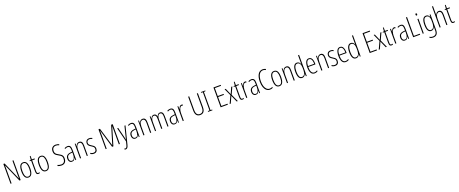

<svg xmlns="http://www.w3.org/2000/svg" viewBox="289 -3510 15528 6501"><g transform="rotate(-20 8052.5 -259.0)"><path d="M441 0H397L114 -647H112Q113 -623 113.5 -594Q114 -565 114 -526V0H77V-714H122L404 -72H406Q406 -108 405 -143.5Q404 -179 404 -202V-714H441Z M883 -265Q883 10 724 10Q562 10 562 -267Q562 -400 601.5 -469.5Q641 -539 723 -539Q808 -539 845.5 -466.5Q883 -394 883 -265ZM600 -267Q600 -148 630 -86Q660 -24 724 -24Q787 -24 816.5 -83Q846 -142 846 -266Q846 -378 818.5 -441.5Q791 -505 723 -505Q658 -505 629 -443.5Q600 -382 600 -267Z M1086 -24Q1099 -24 1111 -27Q1123 -30 1132 -35V-1Q1121 4 1108.5 7Q1096 10 1080 10Q1033 10 1016 -22Q999 -54 999 -116V-496H949V-519L998 -529L1008 -656H1036V-529H1134V-496H1036V-115Q1036 -69 1046 -46.5Q1056 -24 1086 -24Z M1514 -265Q1514 10 1355 10Q1193 10 1193 -267Q1193 -400 1232.5 -469.5Q1272 -539 1354 -539Q1439 -539 1476.5 -466.5Q1514 -394 1514 -265ZM1231 -267Q1231 -148 1261 -86Q1291 -24 1355 -24Q1418 -24 1447.5 -83Q1477 -142 1477 -266Q1477 -378 1449.5 -441.5Q1422 -505 1354 -505Q1289 -505 1260 -443.5Q1231 -382 1231 -267Z M2093 -187Q2093 -93 2046.5 -41.5Q2000 10 1916 10Q1885 10 1848.5 3.5Q1812 -3 1782 -16V-57Q1810 -43 1846.5 -35Q1883 -27 1915 -27Q1985 -27 2019.5 -70.5Q2054 -114 2054 -186Q2054 -230 2040.5 -258Q2027 -286 1999.5 -306Q1972 -326 1928 -350Q1889 -371 1857 -393.5Q1825 -416 1806 -451Q1787 -486 1787 -543Q1787 -631 1835.5 -677.5Q1884 -724 1961 -724Q1997 -724 2030 -715Q2063 -706 2085 -695L2070 -661Q2041 -677 2012 -682.5Q1983 -688 1962 -688Q1896 -688 1861 -649Q1826 -610 1826 -544Q1826 -498 1842 -468.5Q1858 -439 1886 -419Q1914 -399 1950 -380Q1995 -356 2027 -332.5Q2059 -309 2076 -275.5Q2093 -242 2093 -187Z M2319 -539Q2385 -539 2414 -497Q2443 -455 2443 -359V0H2414L2411 -89H2409Q2397 -51 2371 -20.5Q2345 10 2291 10Q2249 10 2223 -10.5Q2197 -31 2184.5 -63.5Q2172 -96 2172 -133Q2172 -212 2217 -253Q2262 -294 2345 -302L2406 -308V-356Q2406 -440 2385 -473Q2364 -506 2317 -506Q2298 -506 2273.5 -499Q2249 -492 2221 -476L2207 -506Q2261 -539 2319 -539ZM2347 -272Q2210 -258 2210 -134Q2210 -79 2233 -50Q2256 -21 2297 -21Q2356 -21 2381.5 -75.5Q2407 -130 2407 -218V-278Z M2744 -539Q2800 -539 2830.5 -499Q2861 -459 2861 -373V0H2824V-362Q2824 -438 2801.5 -471.5Q2779 -505 2740 -505Q2688 -505 2653 -455.5Q2618 -406 2618 -305V0H2581V-529H2610L2613 -425H2615Q2623 -454 2639 -480Q2655 -506 2680.5 -522.5Q2706 -539 2744 -539Z M3213 -127Q3213 -64 3179 -27Q3145 10 3078 10Q3041 10 3012 0.5Q2983 -9 2964 -21V-63Q2986 -46 3015.5 -36Q3045 -26 3077 -26Q3126 -26 3150.5 -53Q3175 -80 3175 -128Q3175 -160 3164.5 -181Q3154 -202 3133.5 -217.5Q3113 -233 3084 -252Q3050 -272 3023.5 -293Q2997 -314 2982 -341Q2967 -368 2967 -408Q2967 -463 3001.5 -501Q3036 -539 3106 -539Q3166 -539 3210 -510L3194 -479Q3157 -505 3105 -505Q3059 -505 3031 -479.5Q3003 -454 3003 -407Q3003 -366 3026.5 -340.5Q3050 -315 3098 -285Q3131 -265 3157 -245Q3183 -225 3198 -197.5Q3213 -170 3213 -127Z M3736 0 3541 -654H3538Q3540 -607 3540.5 -585.5Q3541 -564 3541 -554V0H3504V-714H3558L3758 -52H3761L3960 -714H4017V0H3979V-551Q3979 -561 3979.5 -584Q3980 -607 3980 -653H3978L3782 0Z M4111 -529H4149L4240 -159Q4247 -130 4250.5 -114Q4254 -98 4255.5 -88.5Q4257 -79 4258 -70H4261Q4266 -99 4271 -119.5Q4276 -140 4281 -160L4373 -529H4410L4247 116Q4230 185 4203.5 213.5Q4177 242 4141 242Q4131 242 4122 239.5Q4113 237 4103 234V197Q4121 206 4139 206Q4160 206 4178 186.5Q4196 167 4211 110L4241 -11Z M4603 -539Q4669 -539 4698 -497Q4727 -455 4727 -359V0H4698L4695 -89H4693Q4681 -51 4655 -20.5Q4629 10 4575 10Q4533 10 4507 -10.5Q4481 -31 4468.5 -63.5Q4456 -96 4456 -133Q4456 -212 4501 -253Q4546 -294 4629 -302L4690 -308V-356Q4690 -440 4669 -473Q4648 -506 4601 -506Q4582 -506 4557.5 -499Q4533 -492 4505 -476L4491 -506Q4545 -539 4603 -539ZM4631 -272Q4494 -258 4494 -134Q4494 -79 4517 -50Q4540 -21 4581 -21Q4640 -21 4665.5 -75.5Q4691 -130 4691 -218V-278Z M5028 -539Q5084 -539 5114.5 -499Q5145 -459 5145 -373V0H5108V-362Q5108 -438 5085.5 -471.5Q5063 -505 5024 -505Q4972 -505 4937 -455.5Q4902 -406 4902 -305V0H4865V-529H4894L4897 -425H4899Q4907 -454 4923 -480Q4939 -506 4964.5 -522.5Q4990 -539 5028 -539Z M5655 -539Q5709 -539 5738.5 -498.5Q5768 -458 5768 -371V0H5731V-367Q5731 -442 5708 -473.5Q5685 -505 5650 -505Q5601 -505 5573 -458Q5545 -411 5545 -332V0H5508V-354Q5508 -442 5485 -473.5Q5462 -505 5427 -505Q5389 -505 5365.5 -479Q5342 -453 5331 -412Q5320 -371 5320 -326V0H5283V-529H5311L5315 -435H5318Q5326 -459 5339 -483Q5352 -507 5374.5 -523Q5397 -539 5432 -539Q5482 -539 5505.5 -508.5Q5529 -478 5535 -437H5538Q5554 -482 5580.5 -510.5Q5607 -539 5655 -539Z M6020 -539Q6086 -539 6115 -497Q6144 -455 6144 -359V0H6115L6112 -89H6110Q6098 -51 6072 -20.5Q6046 10 5992 10Q5950 10 5924 -10.5Q5898 -31 5885.5 -63.5Q5873 -96 5873 -133Q5873 -212 5918 -253Q5963 -294 6046 -302L6107 -308V-356Q6107 -440 6086 -473Q6065 -506 6018 -506Q5999 -506 5974.5 -499Q5950 -492 5922 -476L5908 -506Q5962 -539 6020 -539ZM6048 -272Q5911 -258 5911 -134Q5911 -79 5934 -50Q5957 -21 5998 -21Q6057 -21 6082.5 -75.5Q6108 -130 6108 -218V-278Z M6428 -537Q6438 -537 6450.5 -535Q6463 -533 6474 -527L6465 -491Q6458 -494 6448 -497Q6438 -500 6427 -500Q6401 -500 6381 -480Q6361 -460 6347 -427.5Q6333 -395 6326 -355.5Q6319 -316 6319 -278V0H6282V-529H6311L6317 -416H6319Q6328 -444 6341.5 -472Q6355 -500 6376 -518.5Q6397 -537 6428 -537Z M7086 -218Q7086 -132 7063.5 -82Q7041 -32 7001.5 -11Q6962 10 6911 10Q6826 10 6780.5 -45Q6735 -100 6735 -218V-714H6773V-221Q6773 -115 6809.5 -70.5Q6846 -26 6911 -26Q6952 -26 6983 -44Q7014 -62 7031 -104.5Q7048 -147 7048 -221V-714H7086Z M7352 0H7194V-25L7255 -31V-682L7194 -689V-714H7352V-689L7292 -682V-31L7352 -25Z M7908 0H7647V-714H7908V-679H7685V-392H7895V-357H7685V-35H7908Z M8098 -273 7981 -529H8022L8120 -304L8220 -529H8261L8142 -271L8265 0H8224L8119 -239L8012 0H7971Z M8438 -24Q8451 -24 8463 -27Q8475 -30 8484 -35V-1Q8473 4 8460.5 7Q8448 10 8432 10Q8385 10 8368 -22Q8351 -54 8351 -116V-496H8301V-519L8350 -529L8360 -656H8388V-529H8486V-496H8388V-115Q8388 -69 8398 -46.5Q8408 -24 8438 -24Z M8716 -537Q8726 -537 8738.5 -535Q8751 -533 8762 -527L8753 -491Q8746 -494 8736 -497Q8726 -500 8715 -500Q8689 -500 8669 -480Q8649 -460 8635 -427.5Q8621 -395 8614 -355.5Q8607 -316 8607 -278V0H8570V-529H8599L8605 -416H8607Q8616 -444 8629.5 -472Q8643 -500 8664 -518.5Q8685 -537 8716 -537Z M8943 -539Q9009 -539 9038 -497Q9067 -455 9067 -359V0H9038L9035 -89H9033Q9021 -51 8995 -20.5Q8969 10 8915 10Q8873 10 8847 -10.5Q8821 -31 8808.5 -63.5Q8796 -96 8796 -133Q8796 -212 8841 -253Q8886 -294 8969 -302L9030 -308V-356Q9030 -440 9009 -473Q8988 -506 8941 -506Q8922 -506 8897.5 -499Q8873 -492 8845 -476L8831 -506Q8885 -539 8943 -539ZM8971 -272Q8834 -258 8834 -134Q8834 -79 8857 -50Q8880 -21 8921 -21Q8980 -21 9005.5 -75.5Q9031 -130 9031 -218V-278Z M9421 -689Q9369 -689 9331.5 -661Q9294 -633 9271.5 -586Q9249 -539 9238 -479.5Q9227 -420 9227 -357Q9227 -258 9251.5 -183Q9276 -108 9320.5 -66.5Q9365 -25 9426 -25Q9459 -25 9485 -34.5Q9511 -44 9528 -53V-16Q9508 -4 9480.5 3Q9453 10 9424 10Q9352 10 9299 -34.5Q9246 -79 9217 -161.5Q9188 -244 9188 -358Q9188 -430 9201 -496Q9214 -562 9242 -613.5Q9270 -665 9314 -694.5Q9358 -724 9421 -724Q9480 -724 9532 -695L9516 -662Q9492 -677 9467.5 -683Q9443 -689 9421 -689Z M9922 -265Q9922 10 9763 10Q9601 10 9601 -267Q9601 -400 9640.5 -469.5Q9680 -539 9762 -539Q9847 -539 9884.5 -466.5Q9922 -394 9922 -265ZM9639 -267Q9639 -148 9669 -86Q9699 -24 9763 -24Q9826 -24 9855.5 -83Q9885 -142 9885 -266Q9885 -378 9857.5 -441.5Q9830 -505 9762 -505Q9697 -505 9668 -443.5Q9639 -382 9639 -267Z M10201 -539Q10257 -539 10287.5 -499Q10318 -459 10318 -373V0H10281V-362Q10281 -438 10258.5 -471.5Q10236 -505 10197 -505Q10145 -505 10110 -455.5Q10075 -406 10075 -305V0H10038V-529H10067L10070 -425H10072Q10080 -454 10096 -480Q10112 -506 10137.5 -522.5Q10163 -539 10201 -539Z M10582 10Q10507 10 10469 -58.5Q10431 -127 10431 -258Q10431 -396 10471 -467.5Q10511 -539 10584 -539Q10637 -539 10669 -507Q10701 -475 10712 -437H10714Q10713 -456 10712.5 -473Q10712 -490 10712 -506V-760H10749V0H10720L10714 -98H10712Q10704 -72 10688 -47Q10672 -22 10645.5 -6Q10619 10 10582 10ZM10587 -24Q10647 -24 10679.5 -78.5Q10712 -133 10712 -226V-307Q10712 -398 10680 -451Q10648 -504 10589 -504Q10530 -504 10500 -441.5Q10470 -379 10470 -258Q10470 -147 10497.5 -85.5Q10525 -24 10587 -24Z M11017 -539Q11070 -539 11101.5 -505.5Q11133 -472 11147 -418Q11161 -364 11161 -303V-269H10901Q10901 -149 10935 -86.5Q10969 -24 11038 -24Q11091 -24 11144 -61V-22Q11122 -8 11094.5 1Q11067 10 11036 10Q10946 10 10905 -64.5Q10864 -139 10864 -264Q10864 -391 10901.5 -465Q10939 -539 11017 -539ZM11017 -506Q10967 -506 10937 -455.5Q10907 -405 10902 -301H11126Q11127 -357 11116 -403.5Q11105 -450 11080.5 -478Q11056 -506 11017 -506Z M11439 -539Q11495 -539 11525.5 -499Q11556 -459 11556 -373V0H11519V-362Q11519 -438 11496.5 -471.5Q11474 -505 11435 -505Q11383 -505 11348 -455.5Q11313 -406 11313 -305V0H11276V-529H11305L11308 -425H11310Q11318 -454 11334 -480Q11350 -506 11375.5 -522.5Q11401 -539 11439 -539Z M11908 -127Q11908 -64 11874 -27Q11840 10 11773 10Q11736 10 11707 0.5Q11678 -9 11659 -21V-63Q11681 -46 11710.5 -36Q11740 -26 11772 -26Q11821 -26 11845.5 -53Q11870 -80 11870 -128Q11870 -160 11859.5 -181Q11849 -202 11828.5 -217.5Q11808 -233 11779 -252Q11745 -272 11718.5 -293Q11692 -314 11677 -341Q11662 -368 11662 -408Q11662 -463 11696.5 -501Q11731 -539 11801 -539Q11861 -539 11905 -510L11889 -479Q11852 -505 11800 -505Q11754 -505 11726 -479.5Q11698 -454 11698 -407Q11698 -366 11721.5 -340.5Q11745 -315 11793 -285Q11826 -265 11852 -245Q11878 -225 11893 -197.5Q11908 -170 11908 -127Z M12140 -539Q12193 -539 12224.5 -505.5Q12256 -472 12270 -418Q12284 -364 12284 -303V-269H12024Q12024 -149 12058 -86.5Q12092 -24 12161 -24Q12214 -24 12267 -61V-22Q12245 -8 12217.5 1Q12190 10 12159 10Q12069 10 12028 -64.5Q11987 -139 11987 -264Q11987 -391 12024.5 -465Q12062 -539 12140 -539ZM12140 -506Q12090 -506 12060 -455.5Q12030 -405 12025 -301H12249Q12250 -357 12239 -403.5Q12228 -450 12203.5 -478Q12179 -506 12140 -506Z M12525 10Q12450 10 12412 -58.5Q12374 -127 12374 -258Q12374 -396 12414 -467.5Q12454 -539 12527 -539Q12580 -539 12612 -507Q12644 -475 12655 -437H12657Q12656 -456 12655.5 -473Q12655 -490 12655 -506V-760H12692V0H12663L12657 -98H12655Q12647 -72 12631 -47Q12615 -22 12588.5 -6Q12562 10 12525 10ZM12530 -24Q12590 -24 12622.5 -78.5Q12655 -133 12655 -226V-307Q12655 -398 12623 -451Q12591 -504 12532 -504Q12473 -504 12443 -441.5Q12413 -379 12413 -258Q12413 -147 12440.5 -85.5Q12468 -24 12530 -24Z M13280 0H13019V-714H13280V-679H13057V-392H13267V-357H13057V-35H13280Z M13470 -273 13353 -529H13394L13492 -304L13592 -529H13633L13514 -271L13637 0H13596L13491 -239L13384 0H13343Z M13810 -24Q13823 -24 13835 -27Q13847 -30 13856 -35V-1Q13845 4 13832.5 7Q13820 10 13804 10Q13757 10 13740 -22Q13723 -54 13723 -116V-496H13673V-519L13722 -529L13732 -656H13760V-529H13858V-496H13760V-115Q13760 -69 13770 -46.5Q13780 -24 13810 -24Z M14088 -537Q14098 -537 14110.5 -535Q14123 -533 14134 -527L14125 -491Q14118 -494 14108 -497Q14098 -500 14087 -500Q14061 -500 14041 -480Q14021 -460 14007 -427.5Q13993 -395 13986 -355.5Q13979 -316 13979 -278V0H13942V-529H13971L13977 -416H13979Q13988 -444 14001.5 -472Q14015 -500 14036 -518.5Q14057 -537 14088 -537Z M14315 -539Q14381 -539 14410 -497Q14439 -455 14439 -359V0H14410L14407 -89H14405Q14393 -51 14367 -20.5Q14341 10 14287 10Q14245 10 14219 -10.5Q14193 -31 14180.5 -63.5Q14168 -96 14168 -133Q14168 -212 14213 -253Q14258 -294 14341 -302L14402 -308V-356Q14402 -440 14381 -473Q14360 -506 14313 -506Q14294 -506 14269.5 -499Q14245 -492 14217 -476L14203 -506Q14257 -539 14315 -539ZM14343 -272Q14206 -258 14206 -134Q14206 -79 14229 -50Q14252 -21 14293 -21Q14352 -21 14377.5 -75.5Q14403 -130 14403 -218V-278Z M14584 0V-714H14622V-35H14836V0Z M14948 -727Q14964 -727 14971 -715.5Q14978 -704 14978 -689Q14978 -671 14970 -660.5Q14962 -650 14947 -650Q14933 -650 14925.5 -661Q14918 -672 14918 -688Q14918 -704 14925 -715.5Q14932 -727 14948 -727ZM14966 -529V0H14929V-529Z M15239 -539Q15291 -539 15320 -511Q15349 -483 15362 -445H15365L15370 -529H15399V29Q15399 134 15355.5 188Q15312 242 15217 242Q15152 242 15101 211V173Q15130 190 15157 198.5Q15184 207 15217 207Q15289 207 15325.5 166Q15362 125 15362 33V-8Q15362 -30 15362.5 -52Q15363 -74 15365 -104H15362Q15349 -54 15316.5 -22Q15284 10 15233 10Q15161 10 15122 -57Q15083 -124 15083 -263Q15083 -393 15121 -466Q15159 -539 15239 -539ZM15243 -504Q15176 -504 15148.5 -438.5Q15121 -373 15121 -263Q15121 -140 15150.5 -82Q15180 -24 15238 -24Q15283 -24 15310 -53.5Q15337 -83 15349.5 -129.5Q15362 -176 15362 -226V-317Q15362 -370 15350 -412.5Q15338 -455 15311.5 -479.5Q15285 -504 15243 -504Z M15575 -503Q15575 -480 15574.5 -464.5Q15574 -449 15572 -432H15575Q15583 -458 15598.5 -482.5Q15614 -507 15639 -523Q15664 -539 15700 -539Q15818 -539 15818 -366V0H15781V-358Q15781 -438 15757.5 -471Q15734 -504 15695 -504Q15646 -504 15610.5 -454Q15575 -404 15575 -294V0H15538V-760H15575Z M16043 -24Q16056 -24 16068 -27Q16080 -30 16089 -35V-1Q16078 4 16065.5 7Q16053 10 16037 10Q15990 10 15973 -22Q15956 -54 15956 -116V-496H15906V-519L15955 -529L15965 -656H15993V-529H16091V-496H15993V-115Q15993 -69 16003 -46.5Q16013 -24 16043 -24Z"/></g></svg>

Font: Noto Sans Myanmar UI ExtraCondensed ExtraLight
Style: Regular
Weight: 200
Width: 2
Designer: Monotype Design Team
Foundry: Monotype Imaging Inc.
Version: Version 2.103; ttfautohint (v1.8.4.7-5d5b)